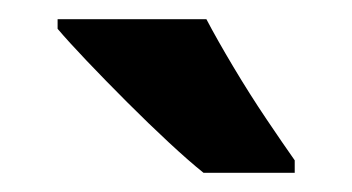

<svg xmlns="http://www.w3.org/2000/svg" viewBox="-20 -786 367 200"><path d="M195 -766Q206 -745 223 -716.5Q240 -688 257.5 -662Q275 -636 287 -619V-606H192Q177 -618 156 -637.5Q135 -657 112.5 -679.5Q90 -702 70.5 -722.5Q51 -743 40 -756V-766Z"/></svg>

Font: Noto Sans Khmer Condensed
Style: Bold
Weight: 700
Width: 3
Designer: Danh Hong and the Monotype Design Team
Foundry: Monotype Imaging Inc.
Version: Version 2.004